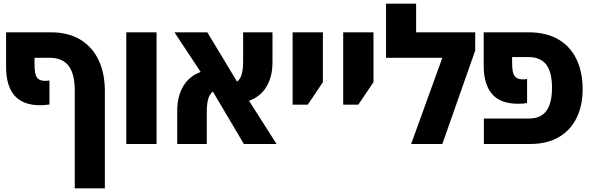

<svg xmlns="http://www.w3.org/2000/svg" viewBox="-20 -780 3212 1040"><path d="M198 -210Q104 -210 58.5 -262.5Q13 -315 13 -418V-605H254Q351 -605 416.5 -564.5Q482 -524 515 -452.5Q548 -381 548 -288V240H385V-288Q385 -379 352 -423Q319 -467 248 -467H167V-430Q167 -379 180 -360.5Q193 -342 223 -342Q231 -342 236 -342.5Q241 -343 248 -344V-214Q238 -213 226.5 -211.5Q215 -210 198 -210Z M664 0V-605H828V0Z M940 0V-181Q940 -257 972 -312Q1004 -367 1067 -390L925 -605H1103L1264 -338Q1283 -352 1290 -380Q1297 -408 1297 -452V-605H1456V-443Q1456 -366 1424 -311.5Q1392 -257 1329 -234L1478 0H1301L1133 -284Q1114 -269 1107 -241.5Q1100 -214 1100 -172V0Z M1565 -213V-605H1729V-335L1647 -213Z M1839 -213V-605H2003V-335L1921 -213Z M2234 -605H2554V-506L2376 0H2207L2376 -467H2071V-760H2234Z M2601 0V-138H2846Q2909 -138 2939.5 -179.5Q2970 -221 2970 -304Q2970 -390 2938.5 -430.5Q2907 -471 2842 -471H2754V-438Q2754 -386 2767.5 -368Q2781 -350 2811 -350Q2818 -350 2823.5 -350.5Q2829 -351 2835 -352V-222Q2825 -220 2813.5 -219Q2802 -218 2785 -218Q2691 -218 2645.5 -270.5Q2600 -323 2600 -425V-605H2842Q2939 -605 3004.5 -566.5Q3070 -528 3103 -458.5Q3136 -389 3136 -298Q3136 -209 3103.5 -142Q3071 -75 3007.5 -37.5Q2944 0 2850 0Z"/></svg>

Font: Noto Sans Hebrew SemiCondensed ExtraBold
Style: Regular
Weight: 800
Width: 4
Designer: Monotype Design Team
Foundry: Monotype Imaging Inc.
Version: Version 2.004; ttfautohint (v1.8.4.7-5d5b)